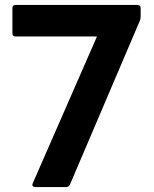

<svg xmlns="http://www.w3.org/2000/svg" viewBox="-20 -754 621 774"><path d="M122 0Q115 0 112 -4Q109 -8 112 -15L371 -607H43Q30 -607 30 -620V-721Q30 -734 43 -734H534Q547 -734 547 -721V-687Q547 -679 544 -671L262 -10Q257 0 247 0Z"/></svg>

Font: LINE Seed Sans TH
Style: Bold
Weight: 700
Designer: Dalton Maag Ltd | Thai characters by Cadson Demak Co.,Ltd.
Foundry: Dalton Maag Ltd
Version: Version 1.002